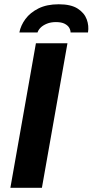

<svg xmlns="http://www.w3.org/2000/svg" viewBox="-20 -892 440 912"><path d="M29.3 0 150.6 -686.4H300.4L179.1 0ZM72 -737.9Q78.5 -771.3 100.9 -801.8Q123.4 -832.3 162.9 -852Q202.4 -871.7 258.8 -871.7Q316.8 -871.7 348.7 -851.3Q380.6 -830.8 391.9 -800.2Q403.2 -769.5 398 -737.9H315.2Q315.2 -748.9 308.8 -760Q302.4 -771.1 287.3 -779.1Q272.1 -787.1 245.6 -787.1Q221 -787.1 202.5 -779.4Q183.9 -771.7 172.9 -760.7Q162 -749.7 158.3 -737.9Z"/></svg>

Font: Archivo Variable SemiBold
Style: Italic
Weight: 600
Italic angle: -10°
Designer: Hector Gatti
Foundry: Omnibus-Type
Version: Version 2.001